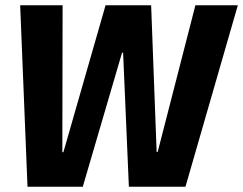

<svg xmlns="http://www.w3.org/2000/svg" viewBox="-20 -713 928 733"><path d="M888 -693H726L582 -133H578L557 -693H383L222 -132H218L219 -693H57L85 0H296L446 -512H450L472 0H688Z"/></svg>

Font: Fira Sans OT
Style: Bold Italic
Weight: 700
Italic angle: -8°
Designer: Carrois Corporate & Edenspiekermann
Foundry: Carrois Corporate GbR & Edenspiekermann AG
Version: Version 2.001